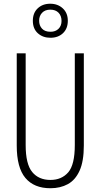

<svg xmlns="http://www.w3.org/2000/svg" viewBox="-20 -1000 540 1030"><path d="M429.7 -713.9V-219.2Q429.7 -134.8 407 -84.5Q384.3 -34.2 344 -12.2Q303.7 9.8 250.5 9.8Q162.6 9.8 116.2 -45.4Q69.8 -100.6 69.8 -219.2V-713.9H117.7V-221.7Q117.7 -120.1 152.6 -77.4Q187.5 -34.7 250.5 -34.7Q310.5 -34.7 345.9 -75.4Q381.3 -116.2 381.3 -222.2V-713.9ZM250.5 -797.4Q210 -797.4 183.1 -821.5Q156.2 -845.7 156.2 -888.7Q156.2 -930.7 182.4 -955.3Q208.5 -980 249.5 -980Q290 -980 316.9 -955.1Q343.8 -930.2 343.8 -888.7Q343.8 -846.7 317.9 -822Q292 -797.4 250.5 -797.4ZM251 -829.6Q277.8 -829.6 293.9 -845.5Q310.1 -861.3 310.1 -887.7Q310.1 -915 294.2 -931.6Q278.3 -948.2 250 -948.2Q221.7 -948.2 205.8 -931.4Q189.9 -914.6 189.9 -888.7Q189.9 -863.3 205.3 -846.4Q220.7 -829.6 251 -829.6Z"/></svg>

Font: Open Sans Condensed Light
Style: Regular
Weight: 300
Width: 3
Designer: Monotype Design Team
Foundry: Monotype Imaging Inc.
Version: Version 3.003; ttfautohint (v1.8.4)